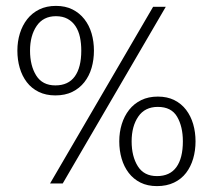

<svg xmlns="http://www.w3.org/2000/svg" viewBox="-20 -623 728 652"><path d="M170 -603Q202 -603 226 -591Q250 -579 266.5 -558Q283 -537 291 -509.5Q299 -482 299 -451Q299 -420 291 -392.5Q283 -365 266.5 -344Q250 -323 225.5 -311Q201 -299 168 -299Q136 -299 111.5 -311Q87 -323 71 -344Q55 -365 47 -392.5Q39 -420 39 -451Q39 -482 47.5 -509.5Q56 -537 72.5 -558Q89 -579 113.5 -591Q138 -603 170 -603ZM170 -568Q127 -568 104.5 -535Q82 -502 82 -451Q82 -400 103 -366.5Q124 -333 168 -333Q212 -333 234 -363.5Q256 -394 256 -451Q256 -476 251.5 -497Q247 -518 236.5 -534Q226 -550 209.5 -559Q193 -568 170 -568ZM543 -600 193 0H150L500 -600ZM516 -295Q548 -295 572 -283Q596 -271 612 -250Q628 -229 636 -201.5Q644 -174 644 -143Q644 -112 636 -84.5Q628 -57 612 -36Q596 -15 571 -3Q546 9 513 9Q481 9 457 -3Q433 -15 417 -36Q401 -57 393 -84.5Q385 -112 385 -143Q385 -174 393.5 -201.5Q402 -229 418.5 -250Q435 -271 459.5 -283Q484 -295 516 -295ZM516 -260Q472 -260 449.5 -227Q427 -194 427 -143Q427 -92 448 -58.5Q469 -25 513 -25Q557 -25 579 -55.5Q601 -86 601 -143Q601 -193 581.5 -226.5Q562 -260 516 -260Z"/></svg>

Font: Mukta Malar ExtraLight
Style: Regular
Weight: 275
Designer: Aadarsh Rajan, Girish Dalvi, Yashodeep Gholap
Foundry: Ek Type
Version: Version 2.538;PS 1.000;hotconv 16.6.51;makeotf.lib2.5.65220;